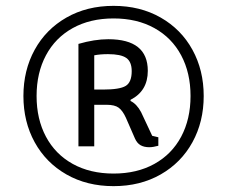

<svg xmlns="http://www.w3.org/2000/svg" viewBox="-20 -636 776 656"><path d="M60 -308Q60 -396 98.5 -466Q137 -536 207 -576Q277 -616 368 -616Q459 -616 529 -576Q599 -536 637.5 -466Q676 -396 676 -308Q676 -220 637.5 -150Q599 -80 529 -40Q459 0 368 0Q277 0 207 -40Q137 -80 98.5 -150Q60 -220 60 -308ZM631 -308Q631 -387 599 -447Q567 -507 507.5 -540Q448 -573 368 -573Q288 -573 228.5 -540Q169 -507 137 -447Q105 -387 105 -308Q105 -229 137 -169Q169 -109 228.5 -76Q288 -43 368 -43Q448 -43 507.5 -76Q567 -109 599 -169Q631 -229 631 -308ZM441 -163 410 -234Q399 -258 385.5 -268Q372 -278 344 -278H302V-136H248V-486Q303 -502 350 -502Q485 -502 485 -394Q485 -325 426 -295V-291Q447 -281 462 -253L500 -172L521 -167V-138Q503 -133 490 -133Q472 -133 460 -140Q448 -147 441 -163ZM332 -330Q389 -330 409.5 -342.5Q430 -355 430 -393Q430 -425 411.5 -438Q393 -451 349 -451Q322 -451 302 -447V-330Z"/></svg>

Font: Athiti Medium
Style: Regular
Weight: 500
Designer: CadsonDemak Team
Foundry: CadsonDemak
Version: Version 1.032